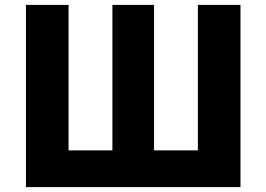

<svg xmlns="http://www.w3.org/2000/svg" viewBox="-20 -764 1088 784"><path d="M86 0H962V-744H788V-150H609V-744H439V-150H260V-744H86Z"/></svg>

Font: Noto Sans CJK KR Black
Style: Regular
Weight: 900
Designer: Ryoko NISHIZUKA (kana & ideographs); Paul D. Hunt (Latin, Greek & Cyrillic); Wenlong ZHANG (bopomofo); Sandoll Communica
Foundry: Adobe Systems Incorporated
Version: Version 1.004;PS 1.004;hotconv 1.0.82;makeotf.lib2.5.63406